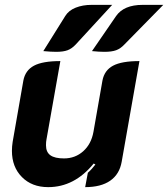

<svg xmlns="http://www.w3.org/2000/svg" viewBox="-20 -760 691 789"><path d="M480 -95Q471 -44 433 -17.5Q395 9 330 9L341 -50Q349 -57 357.5 -66.5Q366 -76 372 -84L365 -88Q286 9 178 9Q111 9 70 -32.5Q29 -74 29 -140Q29 -158 32 -177L76 -429Q84 -471 119.5 -490Q155 -509 228 -509L171 -187Q169 -178 169 -163Q169 -135 187 -122Q205 -109 243 -109Q289 -109 322 -138.5Q355 -168 364 -218L401 -429Q409 -471 444.5 -490Q480 -509 553 -509ZM248 -694Q262 -717 291 -728.5Q320 -740 356 -740H441L291 -577Q275 -560 257.5 -553.5Q240 -547 211 -547Q190 -547 158 -550ZM457 -694Q489 -740 566 -740H651L491 -577Q475 -560 457 -553.5Q439 -547 409 -547Q388 -547 358 -550Z"/></svg>

Font: K2D ExtraBold
Style: Italic
Weight: 800
Italic angle: -10°
Designer: Katatrad Aksorn Co.,Ltd.
Foundry: Cadson Demak Co.,Ltd.
Version: Version 1.000; ttfautohint (v1.6)